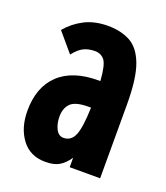

<svg xmlns="http://www.w3.org/2000/svg" viewBox="-99 -553 549 634"><g transform="rotate(20 175.0 -235.5)"><path d="M132 11Q78 11 48.5 -28.5Q19 -68 19 -128Q19 -211 67 -256.5Q115 -302 206 -302Q208 -302 212 -302Q208 -358 195.5 -373.5Q183 -389 162 -389Q140 -389 123 -381Q106 -373 88 -350L32 -416Q57 -446 92 -464Q127 -482 174 -482Q219 -482 252 -464.5Q285 -447 303 -399Q321 -351 321 -259V0H214V-33Q198 -10 180 0.5Q162 11 132 11ZM125 -146Q125 -121 134.5 -102.5Q144 -84 161 -84Q188 -84 199.5 -111.5Q211 -139 213 -209Q207 -209 205 -209Q158 -209 141.5 -192Q125 -175 125 -146Z"/></g></svg>

Font: Inconsolata ExtraCondensed Black
Style: Regular
Weight: 900
Width: 2
Monospace: yes
Designer: Raph Levien, Cyreal, Brenton Simpson
Foundry: Raph Levien, Cyreal, Google
Version: Version 3.001; ttfautohint (v1.8.2.53-6de2)